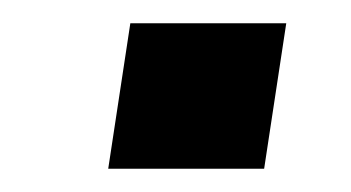

<svg xmlns="http://www.w3.org/2000/svg" viewBox="-20 -382 302 165"><path d="M73 -237 92 -362H226L207 -237Z"/></svg>

Font: Azeri Sans SemiBold
Style: Italic
Weight: 600
Designer: Hector Gatti & Omnibus-Type (original fonts) / Cristiano Sobral (main changes and remastering)
Foundry: Omnibus-Type
Version: Version 0.07;August 21, 2020;FontCreator 13.0.0.2681 64-bit;